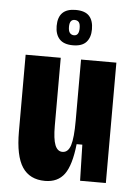

<svg xmlns="http://www.w3.org/2000/svg" viewBox="-54 -784 596 839"><g transform="rotate(5 244.5 -364.0)"><path d="M175 14Q108 14 75.5 -35Q43 -84 43 -191V-528H197V-230Q197 -172 207.5 -145.5Q218 -119 240 -119Q265 -119 275.5 -151.5Q286 -184 286 -260V-528H441V0H328L324 -158H299Q289 -65 260 -25.5Q231 14 175 14ZM245 -587Q205 -587 186 -607.5Q167 -628 167 -665Q167 -742 244 -742Q285 -742 303.5 -722Q322 -702 322 -664Q322 -628 303.5 -607.5Q285 -587 245 -587ZM246 -631Q268 -631 268 -664Q268 -683 261.5 -690.5Q255 -698 243 -698Q221 -698 221 -666Q221 -647 228 -639Q235 -631 246 -631Z"/></g></svg>

Font: Bricolage Grotesque 12pt Condensed ExtraBold
Style: Regular
Weight: 800
Width: 3
Designer: Mathieu Triay
Foundry: Atelier Triay
Version: Version 1.001; ttfautohint (v1.8.4.7-5d5b);gftools[0.9.33.de